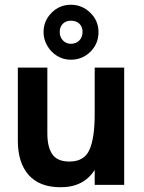

<svg xmlns="http://www.w3.org/2000/svg" viewBox="-20 -777 604 807"><path d="M55 -185V-493H179V-216Q179 -159 200 -128.5Q221 -98 272 -98Q334 -98 356 -147.5Q378 -197 378 -297V-493H502V0H378V-63Q332 10 235 10Q146 10 100.5 -41.5Q55 -93 55 -185ZM163 -642Q163 -689 196.5 -723Q230 -757 278 -757Q325 -757 359.5 -723.5Q394 -690 394 -642Q394 -593 360 -559.5Q326 -526 278 -526Q246 -526 220 -542Q194 -558 178.5 -585Q163 -612 163 -642ZM327 -643Q327 -664 314 -677Q301 -690 278 -690Q257 -690 244 -677Q231 -664 231 -643Q231 -621 244.5 -607Q258 -593 278 -593Q300 -593 313.5 -607Q327 -621 327 -643Z"/></svg>

Font: Hanken Grotesk
Style: Bold
Weight: 700
Designer: Alfredo Marco Pradil
Foundry: Hanken Design Co.
Version: Version 3.014